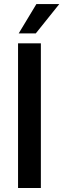

<svg xmlns="http://www.w3.org/2000/svg" viewBox="-20 -945 318 965"><path d="M185.4 -727.3V0H70.7V-727.3ZM73.9 -777 163 -924.7H278.1L159.8 -777Z"/></svg>

Font: Interface Medium
Style: Regular
Weight: 500
Designer: Rasmus Andersson
Foundry: rsms
Version: Version 1.8